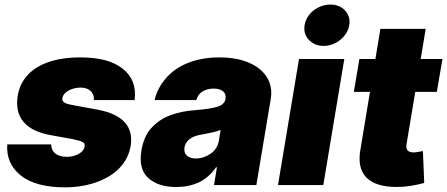

<svg xmlns="http://www.w3.org/2000/svg" viewBox="-20 -801 1935 831"><path d="M11.4 -176.1H201.7Q202.1 -161.2 207.7 -150.9Q213.4 -140.6 222.8 -134.2Q232.2 -127.8 244.5 -125Q256.7 -122.2 269.9 -122.2Q280.5 -122.2 293.1 -124.8Q305.8 -127.5 317.3 -133.2Q328.8 -138.8 337 -147.7Q345.2 -156.6 346.6 -169Q347.3 -175.1 345 -179.2Q342.7 -183.2 336.5 -186.6Q330.3 -190 320 -192.8Q309.7 -195.7 294 -198.9L200.3 -215.9Q117.5 -230.8 81.5 -273.8Q45.5 -316.8 56.8 -386.4Q62.1 -419 76.2 -443.9Q90.2 -468.8 110.6 -487.2Q131 -505.7 156.4 -518.3Q181.8 -530.9 209.7 -538.5Q237.6 -546.2 267.2 -549.4Q296.9 -552.6 325.3 -552.6Q388.1 -552.6 433.4 -540.8Q478.7 -529.1 511 -503.6Q573.9 -454.2 562.5 -367.9H386.4Q387.4 -380.7 383.3 -390.8Q379.3 -400.9 371.6 -407.8Q364 -414.8 353.2 -418.3Q342.3 -421.9 329.5 -421.9Q318.5 -421.9 305.4 -419.4Q292.3 -416.9 280.5 -411.2Q268.8 -405.5 260.3 -396.7Q251.8 -387.8 250 -375Q248.2 -366.8 255.3 -359.7Q263.1 -351.9 292.6 -346.6L400.6 -326.7Q565.7 -296.5 545.5 -169Q539.8 -136.7 524.9 -110.8Q509.9 -84.9 488.3 -65Q466.6 -45.1 439.6 -30.9Q412.6 -16.7 383.2 -7.6Q353.7 1.4 323 5.7Q292.3 9.9 262.8 9.9Q134.2 9.9 70 -41.5Q5.7 -93 11.4 -176.1Z M592.3 -150.6Q602.3 -210.6 634.9 -246.8Q668.3 -283.7 715.9 -301.7Q763.5 -319.6 821 -323.9Q856.5 -326.7 880.9 -330.4Q905.2 -334.2 921.2 -339.1Q951.7 -348.7 956 -372.2V-373.6Q959.2 -394.9 944.8 -406.2Q930.4 -417.6 904.8 -417.6Q877.1 -417.6 857.1 -405.5Q837 -393.5 829.5 -367.9H649.1Q660.2 -417.3 696 -459.9Q713.8 -481.2 737.2 -498.2Q760.7 -515.3 790 -527.3Q819.2 -539.4 854.4 -546Q889.6 -552.6 930.4 -552.6Q988.6 -552.6 1032.8 -538.7Q1077.1 -524.9 1105.6 -500.7Q1134.2 -476.6 1146.3 -443.9Q1158.4 -411.2 1152 -373.6L1089.5 0H906.2L919 -76.7H914.8Q882.8 -30.9 839.5 -11.2Q796.2 8.5 742.9 8.5Q665.1 8.5 621.8 -30.5Q578.5 -69.6 592.3 -150.6ZM828.1 -115.1Q861.2 -115.1 891.3 -135.7Q921.2 -155.9 927.6 -193.2L934.7 -238.6Q918.7 -232.2 897.9 -227.6Q877.1 -223 853.7 -218.8Q818.2 -213.4 799.7 -198.3Q781.2 -183.2 778.4 -161.9Q775.2 -139.6 788.9 -127.3Q802.6 -115.1 828.1 -115.1Z M1274.1 -545.5H1470.2L1379.3 0H1183.2ZM1298.3 -691.8Q1301.5 -711.6 1312 -728Q1322.4 -744.3 1337.7 -756.2Q1353 -768.1 1371.6 -774.7Q1390.3 -781.2 1409.8 -781.2Q1449.9 -781.2 1473.7 -755.3Q1497.9 -729 1491.5 -691.8Q1488.3 -672.2 1477.6 -655.9Q1467 -639.6 1451.9 -627.7Q1436.8 -615.8 1418.3 -609Q1399.9 -602.3 1380.7 -602.3Q1341.6 -602.3 1316.4 -628.9Q1292.6 -654.5 1298.3 -691.8Z M1535.5 -545.5H1604.8L1626.4 -676.1H1822.4L1800.8 -545.5H1894.9L1870.7 -403.4H1777.3L1739.3 -175.4Q1733.7 -141.3 1770.6 -141.3Q1774.9 -141.3 1780.4 -142Q1785.9 -142.8 1791.5 -143.8Q1797.2 -144.9 1802.2 -145.8Q1807.2 -146.7 1810.4 -147L1816.1 -9.2Q1785.9 -1.1 1757.1 3.6Q1728.3 8.2 1697.1 8.2Q1604.4 8.2 1564.8 -33.7Q1525.2 -75.6 1540.5 -157L1581.3 -403.4H1511.4Z"/></svg>

Font: Inter P Black
Style: Italic
Weight: 900
Italic angle: -9.40001°
Designer: Rasmus Andersson
Foundry: rsms
Version: Version 3.018;git-588b23468